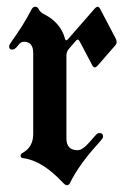

<svg xmlns="http://www.w3.org/2000/svg" viewBox="-20 -543 389 573"><path d="M7.3 -404.8Q7.3 -409.2 15.1 -419.9Q52.2 -471.7 73.7 -514.2Q78.1 -522.9 85.2 -522.9Q92.3 -522.9 96.2 -514.6Q100.1 -506.3 111.8 -500.5Q160.6 -475.6 173.8 -428.2Q175.3 -422.9 177.7 -422.9Q180.2 -422.9 183.1 -426.3L263.2 -518.1Q267.6 -522.9 271.5 -522.9Q275.4 -522.9 278.8 -516.6L325.2 -428.2Q328.1 -422.9 328.1 -417.5Q328.1 -412.1 323.7 -407.2L271 -346.7Q266.6 -341.8 262.7 -341.8Q258.8 -341.8 255.4 -348.1L217.3 -420.4Q214.8 -424.8 212.2 -424.8Q209.5 -424.8 206.5 -421.4L186.5 -398.4Q178.2 -389.2 178.2 -377.4V-129.9Q178.2 -94.7 211.9 -94.7Q226.1 -94.7 247.1 -118.7L265.1 -139.2Q271 -146 276.4 -146Q287.6 -146 287.6 -135.3Q287.6 -131.3 281.7 -124.5L263.7 -104Q213.9 -47.9 189 2.9Q185.5 9.8 180.2 9.8Q174.8 9.8 168.5 2.9Q106 -64 49.8 -70.8Q41.5 -71.8 41.5 -77.6Q41.5 -83.5 46.9 -86.4Q79.1 -104 79.1 -142.6V-384.8Q79.1 -418.5 51.3 -418.5Q41.5 -418.5 33.2 -406.7Q24.9 -395 16.1 -395Q7.3 -395 7.3 -404.8Z"/></svg>

Font: UnifrakturMaguntia19
Style: Book
Weight: 400
Designer: j. 'mach' wust, Gerrit Ansmann, Georg Duffner, based on a font by Peter Wiegel, original typeface by Carl Albert Fahrenw
Version: Version 2017-03-19